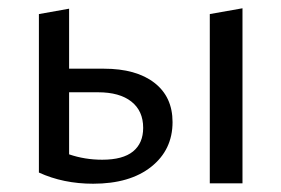

<svg xmlns="http://www.w3.org/2000/svg" viewBox="-20 -443 680 464"><path d="M566 -423V0H487V-409ZM397 -148Q397 -81 345.5 -40Q294 1 205 1Q133 1 74 -26V-409L147 -422V-277H231Q309 -277 353 -243Q397 -209 397 -148ZM326 -134Q326 -175 297.5 -197.5Q269 -220 217 -220H147V-70Q185 -57 227 -57Q277 -57 301.5 -77Q326 -97 326 -134Z"/></svg>

Font: Ysabeau Infant Medium
Style: Regular
Weight: 500
Designer: Christian Thalmann (Catharsis Fonts)
Version: Version 0.003